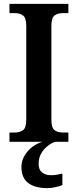

<svg xmlns="http://www.w3.org/2000/svg" viewBox="-20 -734 402 994"><path d="M29 0V-48H59Q82 -48 99 -60Q116 -72 116 -114V-599Q116 -642 99 -654Q82 -666 59 -666H29V-714H334V-666H304Q279 -666 262.5 -654Q246 -642 246 -599V-114Q246 -72 262.5 -60Q279 -48 304 -48H334V0ZM226 240Q161 240 126 213.5Q91 187 91 130Q91 99 107 72Q123 45 148 26Q173 7 201 0H267Q247 6 227 21.5Q207 37 193.5 60Q180 83 180 115Q180 145 198 159Q216 173 244 173Q257 173 271.5 171Q286 169 303 165V224Q288 231 264.5 235.5Q241 240 226 240Z"/></svg>

Font: Noto Serif Thai SemiCondensed SemiBold
Style: Regular
Weight: 600
Width: 4
Designer: Monotype Design Team
Foundry: Monotype Imaging Inc.
Version: Version 2.002; ttfautohint (v1.8.4.7-5d5b)